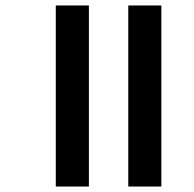

<svg xmlns="http://www.w3.org/2000/svg" viewBox="-20 -682 709 702"><path d="M184 -662H305V0H184ZM449 -662H570V0H449Z"/></svg>

Font: MartelSansBold
Style: Bold
Weight: 700
Designer: Dan Reynolds and Mathieu Réguer
Foundry: Dan Reynolds and Mathieu Réguer
Version: Version 1.002; ttfautohint (v1.1) -l 5 -r 5 -G 72 -x 0 -D la